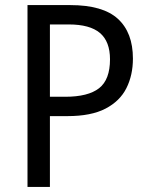

<svg xmlns="http://www.w3.org/2000/svg" viewBox="-20 -785 586 754"><path d="M256 -765Q384 -765 443 -711Q502 -657 502 -555Q502 -490 476.5 -439Q451 -388 394.5 -358.5Q338 -329 245 -329H176V-51H88V-765ZM250 -689H176V-405H236Q326 -405 369 -438.5Q412 -472 412 -552Q412 -622 372.5 -655.5Q333 -689 250 -689Z"/></svg>

Font: Noto Sans Tamil UI SemiCondensed
Style: Regular
Weight: 400
Width: 4
Designer: Jelle Bosma - Monotype Design Team
Foundry: Monotype Imaging Inc.
Version: Version 2.004; ttfautohint (v1.8.4.7-5d5b)